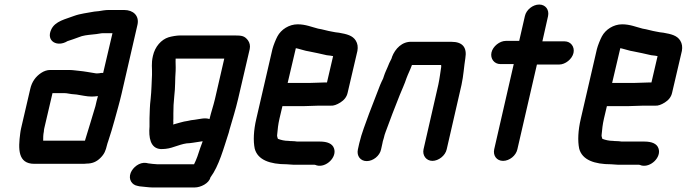

<svg xmlns="http://www.w3.org/2000/svg" viewBox="-20 -665 3022 845"><path d="M173 -86C173 -91 174 -96 175 -101L211 -255H264C268 -255 272 -255 276 -254L295 -251C302 -250 308 -250 317 -249C339 -246 360 -240 384 -240C393 -240 402 -241 409 -242H411C407 -227 403 -213 400 -198C384 -147 371 -99 356 -53C355 -50 355 -48 354 -46H170C170 -59 170 -72 173 -86ZM408 -342C404 -342 400 -342 397 -343C377 -346 352 -351 330 -353L312 -355C303 -356 295 -357 286 -357H200C187 -357 173 -352 161 -344C137 -328 120 -305 113 -273L73 -101C71 -93 70 -85 69 -78C60 -10 58 56 131 56H341C348 56 355 56 361 55C386 55 405 47 422 30C440 12 445 -2 451 -27C452 -32 454 -37 456 -43C467 -77 475 -102 485 -139C494 -172 507 -217 515 -252L585 -556C594 -596 566 -621 527 -621H457C443 -621 427 -618 415 -616L395 -614C364 -608 333 -605 306 -595C271 -581 222 -573 205 -534C182 -484 232 -456 277 -484C292 -489 311 -495 326 -501C344 -509 366 -511 385 -513L404 -515C414 -516 424 -519 434 -519H475L434 -344H425C419 -343 415 -342 408 -342Z M902 -141C882 -148 860 -141 837 -138L821 -136C815 -135 810 -134 807 -133C783 -130 763 -122 742 -117C742 -120 743 -122 743 -124C743 -129 742 -136 743 -144V-166C743 -190 744 -215 747 -242C752 -281 750 -316 753 -353C754 -373 752 -390 753 -407H967L926 -229C919 -199 909 -171 902 -141ZM987 -82 990 -94C1004 -142 1017 -183 1028 -230L1079 -449C1082 -464 1079 -477 1071 -488C1056 -507 1045 -509 1011 -509H774C757 -509 736 -505 722 -501C690 -491 662 -460 653 -419C645 -384 650 -367 649 -336C647 -300 647 -267 643 -230C639 -199 639 -171 638 -144V-122V-108C634 -61 641 -12 687 -9C694 -9 701 -9 709 -10C743 -13 779 -35 815 -35L830 -37C842 -39 857 -41 869 -43H872L861 -13C854 10 844 39 834 58H673C665 58 639 55 633 54L623 52C594 48 565 71 555 96C544 125 561 149 585 153L594 155C606 156 637 160 649 160H837C863 160 900 142 906 116C944 65 964 -12 987 -82Z M1382 -200H1436C1448 -199 1462 -204 1478 -214C1494 -224 1506 -238 1510 -257L1553 -441C1556 -458 1554 -473 1546 -486C1532 -509 1506 -515 1472 -521L1456 -523C1451 -524 1445 -525 1440 -526C1421 -529 1400 -536 1380 -539C1352 -546 1325 -558 1290 -558C1252 -558 1217 -535 1201 -505C1194 -492 1183 -465 1179 -449L1108 -142C1096 -91 1094 -45 1101 -11C1114 39 1168 58 1242 58C1252 58 1260 60 1272 60H1364C1368 60 1371 62 1374 63C1415 74 1464 27 1450 -12C1443 -33 1420 -42 1388 -42H1288C1281 -43 1273 -44 1265 -44C1261 -44 1256 -44 1250 -45C1232 -45 1216 -49 1203 -54C1202 -58 1198 -66 1200 -74C1202 -96 1204 -117 1210 -143L1223 -198H1320C1335 -198 1368 -200 1382 -200ZM1343 -300H1246L1282 -453L1291 -451C1305 -448 1323 -441 1339 -439C1366 -434 1391 -428 1418 -422L1435 -420C1438 -419 1442 -419 1446 -418L1419 -302H1406C1393 -302 1358 -300 1343 -300Z M1657 -7 1663 -34C1664 -39 1665 -46 1669 -57C1671 -67 1674 -76 1677 -84C1696 -137 1718 -193 1739 -246C1749 -271 1761 -296 1769 -321C1776 -340 1786 -359 1793 -379H1922C1921 -376 1921 -374 1922 -372C1918 -347 1915 -320 1909 -292L1844 -8C1838 19 1856 43 1883 43C1910 43 1940 20 1946 -8L2011 -291C2020 -332 2022 -372 2028 -409C2036 -456 2016 -481 1967 -481H1792C1750 -483 1719 -451 1705 -414C1705 -412 1704 -409 1702 -405C1695 -391 1691 -384 1686 -370C1681 -358 1674 -344 1670 -331L1666 -319C1662 -312 1658 -302 1653 -291C1637 -248 1620 -207 1604 -164C1589 -121 1572 -81 1561 -34L1555 -7C1549 21 1566 44 1594 44C1622 44 1651 21 1657 -7Z M2290 -594 2265 -485H2206C2179 -485 2149 -461 2143 -434C2137 -407 2155 -383 2182 -383H2241L2155 -8C2149 20 2166 43 2194 43C2222 43 2251 20 2257 -8L2343 -381H2441C2468 -381 2498 -405 2504 -432C2510 -459 2492 -483 2465 -483H2367L2392 -594C2398 -622 2381 -645 2353 -645C2325 -645 2296 -622 2290 -594Z M2810 -200H2864C2876 -199 2890 -204 2906 -214C2922 -224 2934 -238 2938 -257L2981 -441C2984 -458 2982 -473 2974 -486C2960 -509 2934 -515 2900 -521L2884 -523C2879 -524 2873 -525 2868 -526C2849 -529 2828 -536 2808 -539C2780 -546 2753 -558 2718 -558C2680 -558 2645 -535 2629 -505C2622 -492 2611 -465 2607 -449L2536 -142C2524 -91 2522 -45 2529 -11C2542 39 2596 58 2670 58C2680 58 2688 60 2700 60H2792C2796 60 2799 62 2802 63C2843 74 2892 27 2878 -12C2871 -33 2848 -42 2816 -42H2716C2709 -43 2701 -44 2693 -44C2689 -44 2684 -44 2678 -45C2660 -45 2644 -49 2631 -54C2630 -58 2626 -66 2628 -74C2630 -96 2632 -117 2638 -143L2651 -198H2748C2763 -198 2796 -200 2810 -200ZM2771 -300H2674L2710 -453L2719 -451C2733 -448 2751 -441 2767 -439C2794 -434 2819 -428 2846 -422L2863 -420C2866 -419 2870 -419 2874 -418L2847 -302H2834C2821 -302 2786 -300 2771 -300Z"/></svg>

Font: Electronic
Style: UltBlkIt
Weight: 500
Version: Version 1.011